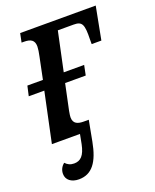

<svg xmlns="http://www.w3.org/2000/svg" viewBox="-138 -616 721 893"><g transform="rotate(-20 223.0 -169.5)"><path d="M97 197C162 197 197 149 215 53L234 -48H209C181 -48 158 -55 158 -87C158 -94 159 -101 162 -118L189 -246H291L301 -295H200L241 -488H319C361 -488 369 -472 367 -397V-374H415L446 -536H72L63 -492H74C108 -492 126 -482 126 -450C126 -440 123 -419 119 -402L97 -295H20L9 -246H86L34 0H173L164 47C153 101 133 120 101 120C82 120 69 113 58 101C43 113 35 129 35 148C35 178 60 197 97 197Z"/></g></svg>

Font: Noto Serif Condensed Medium
Style: Italic
Weight: 500
Width: 3
Italic angle: -12°
Designer: Monotype Design Team
Foundry: Monotype Imaging Inc.
Version: Version 2.013